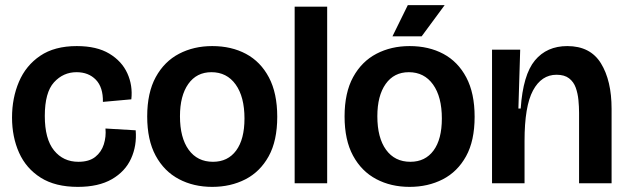

<svg xmlns="http://www.w3.org/2000/svg" viewBox="-20 -716 2444 750"><path d="M284 14Q196 14 139 -22Q82 -58 54.5 -119.5Q27 -181 27 -257Q27 -333 54 -396.5Q81 -460 137 -498Q193 -536 280 -536Q358 -536 407 -506.5Q456 -477 477.5 -429.5Q499 -382 493 -328L382 -318Q383 -375 354.5 -404.5Q326 -434 279 -434Q227 -434 191 -394.5Q155 -355 155 -263Q155 -173 191 -128.5Q227 -84 286 -84Q328 -84 352 -103Q376 -122 385.5 -152Q395 -182 392 -214L510 -207Q515 -147 492 -96.5Q469 -46 417 -16Q365 14 284 14Z M809 14Q736 14 678.5 -16.5Q621 -47 588 -108Q555 -169 555 -261Q555 -354 588.5 -415Q622 -476 679.5 -506Q737 -536 809 -536Q884 -536 941 -505.5Q998 -475 1030.5 -413.5Q1063 -352 1063 -260Q1063 -166 1029.5 -105.5Q996 -45 938.5 -15.5Q881 14 809 14ZM812 -84Q870 -84 902.5 -128Q935 -172 935 -253Q935 -338 900.5 -386Q866 -434 806 -434Q748 -434 715.5 -388Q683 -342 683 -262Q683 -178 717 -131Q751 -84 812 -84Z M1131 0V-690H1258V0Z M1580 14Q1507 14 1449.5 -16.5Q1392 -47 1359 -108Q1326 -169 1326 -261Q1326 -354 1359.5 -415Q1393 -476 1450.5 -506Q1508 -536 1580 -536Q1655 -536 1712 -505.5Q1769 -475 1801.5 -413.5Q1834 -352 1834 -260Q1834 -166 1800.5 -105.5Q1767 -45 1709.5 -15.5Q1652 14 1580 14ZM1583 -84Q1641 -84 1673.5 -128Q1706 -172 1706 -253Q1706 -338 1671.5 -386Q1637 -434 1577 -434Q1519 -434 1486.5 -388Q1454 -342 1454 -262Q1454 -178 1488 -131Q1522 -84 1583 -84ZM1627 -574H1513L1573 -696H1717Z M1902 0V-272V-522H2012L2005 -292H2014Q2023 -424 2069.5 -480Q2116 -536 2196 -536Q2286 -536 2327.5 -468.5Q2369 -401 2369 -291V0H2242V-275Q2242 -299 2239.5 -325Q2237 -351 2229 -373.5Q2221 -396 2203 -410Q2185 -424 2154 -424Q2095 -424 2062 -362.5Q2029 -301 2029 -166V0Z"/></svg>

Font: Bricolage Grotesque 48pt SemiBold
Style: Regular
Weight: 600
Designer: Mathieu Triay
Foundry: Atelier Triay
Version: Version 1.000; ttfautohint (v1.8.4.7-5d5b);gftools[0.9.32]